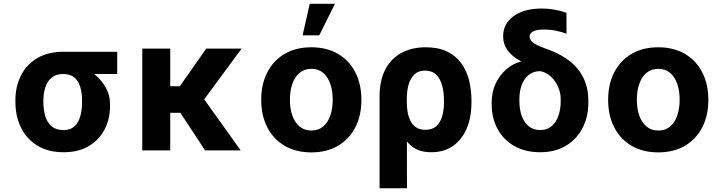

<svg xmlns="http://www.w3.org/2000/svg" viewBox="-20 -806 3855 1029"><path d="M62.5 -258.5V-269.9Q62.9 -343.4 92.7 -402Q122.5 -460.6 179.7 -494.5Q236.9 -528.4 319.6 -528.4Q331.3 -522 341.8 -505.9Q352.3 -489.7 369.3 -472.8Q386.4 -456 416.9 -446.4Q455.6 -433.6 490.6 -404.5Q525.6 -375.4 547.8 -335Q570 -294.7 569.6 -248.6V-238.6Q570 -168.7 540.7 -112.4Q511.4 -56.1 456 -23.1Q400.6 9.9 321 9.9Q238.3 9.9 180.6 -25.4Q122.9 -60.7 92.9 -121.4Q62.9 -182.2 62.5 -258.5ZM212.4 -269.9V-258.5Q212.7 -217.3 222.8 -183.2Q233 -149.1 256.6 -129.1Q280.2 -109 321 -109Q358 -109 379.4 -129.1Q400.9 -149.1 410.3 -183.2Q419.7 -217.3 419.7 -258.5V-269.9Q419.7 -307.5 410.3 -339.3Q400.9 -371.1 379.1 -390.3Q357.2 -409.4 319.6 -409.4Q280.5 -409.4 257.1 -390.3Q233.7 -371.1 223.2 -339.3Q212.7 -307.5 212.4 -269.9ZM608.3 -528.4V-409.4H319.6V-528.4Z M892.4 -545.5V0H742.5V-545.5ZM1274.9 -545.5 1021 -201.3H866.5L848.4 -343.8H943.9L1085.2 -545.5ZM1079.2 0 934.7 -219.5 1059.3 -294.7 1269.9 0Z M1648.4 10.7Q1565.7 10.7 1505.5 -24.7Q1445.3 -60 1412.6 -123.4Q1380 -186.8 1380 -270.6Q1380 -355.1 1412.6 -418.5Q1445.3 -481.9 1505.5 -517.2Q1565.7 -552.6 1648.4 -552.6Q1731.2 -552.6 1791.4 -517.2Q1851.6 -481.9 1884.2 -418.5Q1916.9 -355.1 1916.9 -270.6Q1916.9 -186.8 1884.2 -123.4Q1851.6 -60 1791.4 -24.7Q1731.2 10.7 1648.4 10.7ZM1649.1 -106.5Q1686.8 -106.5 1712 -128Q1737.2 -149.5 1750.2 -186.8Q1763.1 -224.1 1763.1 -271.7Q1763.1 -319.2 1750.2 -356.5Q1737.2 -393.8 1712 -415.5Q1686.8 -437.1 1649.1 -437.1Q1611.2 -437.1 1585.4 -415.5Q1559.7 -393.8 1546.7 -356.5Q1533.7 -319.2 1533.7 -271.7Q1533.7 -224.1 1546.7 -186.8Q1559.7 -149.5 1585.4 -128Q1611.2 -106.5 1649.1 -106.5ZM1601.9 -616.8 1639.9 -785.5H1775.2L1691.1 -616.8Z M2014.2 203.1V-288.4Q2014.2 -373.9 2044.6 -432.9Q2074.9 -491.8 2130.7 -522.2Q2186.4 -552.6 2261.7 -552.6Q2328.8 -552.6 2375.5 -530.2Q2422.2 -507.8 2451.2 -468.4Q2480.1 -429 2493.4 -377.3Q2506.7 -325.6 2506.7 -267V-257.1Q2506.7 -176.8 2481 -116.8Q2455.3 -56.8 2407 -23.4Q2358.7 9.9 2291.2 9.9Q2227.3 9.9 2188.2 -20.8Q2149.1 -51.5 2127.3 -106Q2105.5 -160.5 2092.7 -232.6L2160.2 -257.8Q2160.2 -233 2164.4 -207Q2168.7 -181.1 2179.3 -159.3Q2190 -137.4 2209.5 -123.9Q2229 -110.4 2259.6 -110.4Q2298.7 -110.4 2320.5 -132.1Q2342.3 -153.8 2351 -187.5Q2359.7 -221.2 2359.4 -257.1V-267Q2359.4 -310.4 2349.8 -346.9Q2340.2 -383.5 2318 -405.5Q2295.8 -427.6 2257.5 -427.6Q2221.9 -427.6 2200.5 -406.6Q2179 -385.7 2169.4 -350.9Q2159.8 -316.1 2160.2 -274.5L2161.2 203.1Z M2676.5 -610.8Q2676.1 -678.6 2732.4 -719.5Q2788.7 -760.3 2884.6 -760.3Q2919 -760.3 2950.1 -754.8Q2981.2 -749.3 3016 -737.9V-625.4Q2994.7 -633.9 2962.4 -640.8Q2930 -647.7 2896.3 -647.7Q2856.5 -647.7 2837.5 -637.6Q2818.5 -627.5 2818.5 -608.7Q2818.5 -599.1 2825.3 -589.3Q2832 -579.5 2848.7 -569.6Q2865.4 -559.7 2894.9 -549Q3016.7 -508.5 3074.9 -438.4Q3133.2 -368.3 3133.2 -267V-257.1Q3133.2 -179 3101.4 -118.6Q3069.6 -58.2 3011.7 -24.1Q2953.8 9.9 2875.4 9.9Q2795.5 9.9 2737 -23.1Q2678.6 -56.1 2646.8 -114.5Q2615.1 -172.9 2615.1 -248.6V-258.5Q2615.1 -311.4 2635.7 -356.5Q2656.2 -401.6 2691.8 -433.2Q2727.3 -464.8 2771.7 -475.9L2770.6 -478.7Q2724.8 -502.8 2700.6 -535.9Q2676.5 -568.9 2676.5 -610.8ZM2763.5 -273.8V-265.6Q2763.5 -220.2 2776.1 -184.8Q2788.7 -149.5 2813.7 -129.3Q2838.8 -109 2875.4 -109Q2911.2 -109 2935.5 -129.1Q2959.9 -149.1 2972.5 -184.7Q2985.1 -220.2 2985.1 -265.6V-273.8Q2985.1 -308.6 2970.9 -340.9Q2956.7 -373.2 2932 -396Q2907.3 -418.7 2875.4 -424.7Q2839.1 -424.7 2814.1 -404.8Q2789.1 -384.9 2776.3 -350.9Q2763.5 -316.8 2763.5 -273.8Z M3507.8 10.7Q3425.1 10.7 3364.9 -24.7Q3304.7 -60 3272 -123.4Q3239.3 -186.8 3239.3 -270.6Q3239.3 -355.1 3272 -418.5Q3304.7 -481.9 3364.9 -517.2Q3425.1 -552.6 3507.8 -552.6Q3590.6 -552.6 3650.7 -517.2Q3710.9 -481.9 3743.6 -418.5Q3776.3 -355.1 3776.3 -270.6Q3776.3 -186.8 3743.6 -123.4Q3710.9 -60 3650.7 -24.7Q3590.6 10.7 3507.8 10.7ZM3508.5 -106.5Q3546.2 -106.5 3571.4 -128Q3596.6 -149.5 3609.6 -186.8Q3622.5 -224.1 3622.5 -271.7Q3622.5 -319.2 3609.6 -356.5Q3596.6 -393.8 3571.4 -415.5Q3546.2 -437.1 3508.5 -437.1Q3470.5 -437.1 3444.8 -415.5Q3419 -393.8 3406.1 -356.5Q3393.1 -319.2 3393.1 -271.7Q3393.1 -224.1 3406.1 -186.8Q3419 -149.5 3444.8 -128Q3470.5 -106.5 3508.5 -106.5Z"/></svg>

Font: InterMG
Style: Bold
Weight: 700
Designer: Rasmus Andersson
Foundry: rsms
Version: Version 3.019;December 26, 2023;FontCreator 15.0.0.2955 64-b